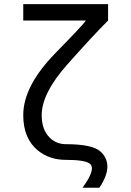

<svg xmlns="http://www.w3.org/2000/svg" viewBox="-20 -752 626 915"><path d="M373.5 142.6Q418 81.1 418 50.3Q418 35.2 407.2 27.3Q382.8 9.8 293 9.8Q215.3 9.8 160.2 -35.2Q90.8 -91.8 90.8 -203.6Q90.8 -342.3 245.1 -500Q380.9 -638.7 389.2 -654.3H90.8V-732.4H495.1V-654.3Q418 -577.1 298.8 -442.4Q178.7 -306.6 178.7 -203.1Q178.7 -134.8 215.8 -97.2Q247.1 -65.4 293 -64.9Q421.4 -64.9 459.5 -29.3Q491.7 1 491.7 41.5Q491.7 85.9 453.6 142.6Z"/></svg>

Font: Consola Mono
Style: Book
Weight: 400
Monospace: yes
Designer: Wojciech Kalinowski "wmk69" (wmk69@o2.pl)
Foundry: Wojciech Kalinowski "wmk69" (wmk69@o2.pl)
Version: Version 2.1.0